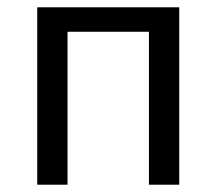

<svg xmlns="http://www.w3.org/2000/svg" viewBox="-20 -506 593 526"><path d="M82 0H165V-419H388V0H471V-486H82Z"/></svg>

Font: DAIFUKU Sans
Style: Regular
Weight: 400
Designer: Original font ‘Source Han Sans JP’ : Paul D. Hunt
Foundry: Daifuku
Version: Version 1.000